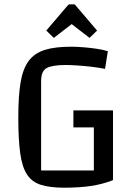

<svg xmlns="http://www.w3.org/2000/svg" viewBox="-20 -857 610 892"><path d="M278 15Q213 15 171 2Q129 -11 106 -45.5Q83 -80 74 -144.5Q65 -209 65 -312Q65 -410 75.5 -473.5Q86 -537 113 -573.5Q140 -610 187.5 -625Q235 -640 310 -640Q335 -640 366.5 -637.5Q398 -635 429 -630.5Q460 -626 481 -619L468 -537Q439 -543 404 -547Q369 -551 337 -553Q305 -555 285 -555Q225 -555 198 -541.5Q171 -528 171 -479V-65H492L505 -20Q456 -1 402.5 7Q349 15 278 15ZM416 -30V-265H321V-344H505V-20ZM230 -681 195 -715 294 -831Q299 -837 304 -837H322Q328 -837 332 -831L431 -715L396 -681L313 -745Z"/></svg>

Font: Changa
Style: Regular
Weight: 400
Designer: Eduardo Rodriguez Tunni
Foundry: Eduardo Rodriguez Tunni
Version: Version 3.003